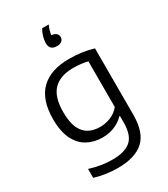

<svg xmlns="http://www.w3.org/2000/svg" viewBox="-247 -921 1099 1259"><g transform="rotate(-30 302.0 -291.0)"><path d="M260.5 230Q220.5 230 174.2 223.5Q128 217 87.5 204V137Q133.5 151.5 176 158Q218.5 164.5 257 164.5Q352.5 164.5 397.5 125Q442.5 85.5 442.5 -10.5V-59.5H438Q409.5 -29.5 367.8 -11.5Q326 6.5 273.5 6.5Q212.5 6.5 162.2 -20.2Q112 -47 82 -105.8Q52 -164.5 52 -260Q52 -405 125.2 -477.8Q198.5 -550.5 341 -550.5Q438 -550.5 522.5 -525V-23Q522.5 112 457.2 171Q392 230 260.5 230ZM296 -61.5Q336 -61.5 375.2 -77.2Q414.5 -93 442.5 -127V-472.5Q421.5 -478.5 393.5 -482Q365.5 -485.5 334 -485.5Q235.5 -485.5 184.2 -433.5Q133 -381.5 133 -267.5Q133 -189 154.2 -144Q175.5 -99 212.2 -80.2Q249 -61.5 296 -61.5ZM314 -662Q260 -662 260 -716Q260 -737 267.2 -763.2Q274.5 -789.5 288 -812.5H338Q328.5 -791 323.8 -774.2Q319 -757.5 317.5 -742.5Q341 -741 353 -730.2Q365 -719.5 365 -702Q365 -684 352 -673Q339 -662 314 -662Z"/></g></svg>

Font: Encode Sans Semi Expanded
Style: Regular
Weight: 400
Width: 6
Designer: Multiple Designers
Foundry: Impallari Type
Version: Version 3.000; ttfautohint (v1.8.3) -l 8 -r 50 -G 200 -x 14 